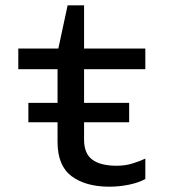

<svg xmlns="http://www.w3.org/2000/svg" viewBox="-20 -694 640 724"><path d="M393 10Q303 10 250 -29.5Q197 -69 197 -159V-433H49V-511H200L235 -674H297V-511H528V-433H297V-167Q297 -115 328 -92Q359 -69 420 -69Q452 -69 479.5 -77.5Q507 -86 528 -96V-19Q503 -5 466 2.5Q429 10 393 10ZM87 -233V-306H467V-233Z"/></svg>

Font: Chivo Mono
Style: Regular
Weight: 400
Monospace: yes
Designer: Hector Gatti
Foundry: Omnibus-Type
Version: Version 1.008; ttfautohint (v1.8.4.7-5d5b)